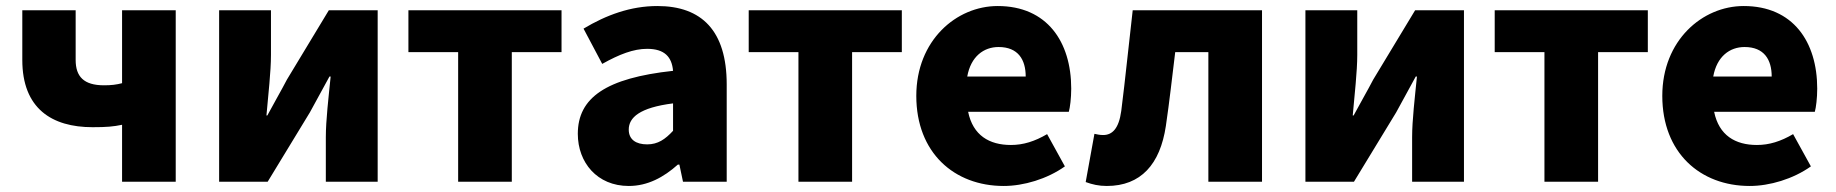

<svg xmlns="http://www.w3.org/2000/svg" viewBox="-20 -603 6091 637"><path d="M385 0H563V-569H385V-327C366 -322 349 -320 325 -320C258 -320 231 -349 231 -404V-569H54V-404C54 -243 152 -181 287 -181C334 -181 356 -183 385 -189Z M707 0H868L1008 -230C1026 -262 1054 -315 1073 -349H1077C1070 -279 1061 -204 1061 -148V0H1233V-569H1071L932 -339C915 -306 885 -254 867 -220H864C870 -289 879 -365 879 -421V-569H707Z M1500 0H1678V-430H1843V-569H1335V-430H1500Z M2066 14C2129 14 2182 -15 2229 -57H2234L2246 0H2391V-323C2391 -501 2308 -583 2161 -583C2072 -583 1991 -553 1916 -508L1978 -391C2035 -423 2082 -441 2127 -441C2185 -441 2209 -414 2213 -368C1991 -344 1897 -279 1897 -159C1897 -64 1961 14 2066 14ZM2127 -124C2090 -124 2066 -140 2066 -173C2066 -213 2102 -246 2213 -260V-169C2187 -141 2163 -124 2127 -124Z M2629 0H2807V-430H2972V-569H2464V-430H2629Z M3310 14C3376 14 3454 -9 3513 -51L3454 -158C3413 -134 3375 -122 3334 -122C3262 -122 3208 -154 3192 -232H3526C3530 -246 3534 -277 3534 -309C3534 -464 3454 -583 3290 -583C3153 -583 3020 -469 3020 -285C3020 -96 3146 14 3310 14ZM3189 -349C3201 -416 3244 -447 3293 -447C3358 -447 3383 -405 3383 -349Z M3652 14C3765 14 3829 -58 3848 -185C3860 -266 3869 -349 3879 -430H3989V0H4167V-569H3738C3725 -458 3714 -345 3700 -235C3692 -176 3670 -155 3640 -155C3629 -155 3620 -157 3611 -159L3582 1C3604 9 3625 14 3652 14Z M4311 0H4472L4612 -230C4630 -262 4658 -315 4677 -349H4681C4674 -279 4665 -204 4665 -148V0H4837V-569H4675L4536 -339C4519 -306 4489 -254 4471 -220H4468C4474 -289 4483 -365 4483 -421V-569H4311Z M5104 0H5282V-430H5447V-569H4939V-430H5104Z M5785 14C5851 14 5929 -9 5988 -51L5929 -158C5888 -134 5850 -122 5809 -122C5737 -122 5683 -154 5667 -232H6001C6005 -246 6009 -277 6009 -309C6009 -464 5929 -583 5765 -583C5628 -583 5495 -469 5495 -285C5495 -96 5621 14 5785 14ZM5664 -349C5676 -416 5719 -447 5768 -447C5833 -447 5858 -405 5858 -349Z"/></svg>

Font: ChiuKong Gothic MN Heavy
Style: Regular
Weight: 900
Designer: Ryoko NISHIZUKA 西塚涼子 (kana, bopomofo & ideographs); Paul D. Hunt (Latin, Greek & Cyrillic); Sandoll Communications 산돌커뮤니
Foundry: Adobe
Version: Version 1.300